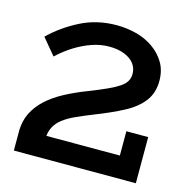

<svg xmlns="http://www.w3.org/2000/svg" viewBox="-96 -729 821 824"><g transform="rotate(15 314.5 -317.0)"><path d="M36 0V-97H481V-205H578V0ZM562 -450Q562 -396 533 -358.5Q504 -321 451.5 -293.5Q399 -266 330 -239Q287 -222 254 -207Q221 -192 199 -175Q177 -158 165.5 -135.5Q154 -113 154 -84H36Q36 -130 53.5 -166Q71 -202 103 -231.5Q135 -261 180 -285Q225 -309 280 -330Q326 -348 357.5 -362.5Q389 -377 407.5 -389.5Q426 -402 434.5 -416.5Q443 -431 443 -449Q443 -475 428 -494.5Q413 -514 384.5 -525.5Q356 -537 317 -537Q278 -537 239.5 -523.5Q201 -510 165 -487.5Q129 -465 96 -434L36 -506Q90 -559 163 -596.5Q236 -634 324 -634Q369 -634 411.5 -623Q454 -612 488 -588Q522 -564 542 -530Q562 -496 562 -450Z"/></g></svg>

Font: BioRhyme SemiBold
Style: Regular
Weight: 600
Designer: Aoife Mooney
Foundry: Aoife Mooney Type
Version: Version 1.600;gftools[0.9.33]